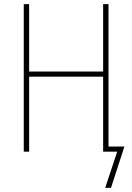

<svg xmlns="http://www.w3.org/2000/svg" viewBox="-20 -734 640 929"><path d="M95 0V-714H121V-388H479V-714H505V-25H582L517 175H489L547 0H479V-363H121V0Z"/></svg>

Font: Noto Sans Mono Thin
Style: Regular
Weight: 100
Designer: Monotype Design Team
Foundry: Monotype Imaging Inc.
Version: Version 2.014